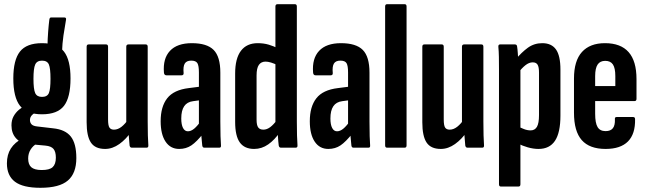

<svg xmlns="http://www.w3.org/2000/svg" viewBox="-20 -703 3080 914"><path d="M172.3 191Q89.4 191 51.1 162.1Q12.9 133.1 12.9 74.7Q12.9 33.2 31.7 3.9Q50.5 -25.4 87.4 -44.4L156.1 -19.9Q136.9 -9.3 125.5 9.3Q114.1 27.8 114.1 51.6Q114.1 80 128.9 93Q143.6 106 177 106.4Q215.6 106.8 230.7 92.6Q245.9 78.4 245.9 47.5Q245.9 19.6 234.8 6.1Q223.8 -7.3 195.9 -9.9L118.2 -17Q77.7 -20.8 56.2 -44.8Q34.6 -68.8 34.6 -106.3Q34.6 -131.1 44.6 -149.3Q54.7 -167.5 70.2 -180.5Q85.8 -193.4 102.5 -201.6L159.2 -170.9Q142 -165.1 132.3 -155.1Q122.6 -145.1 122.6 -131.8Q122.6 -119.3 130.3 -111.1Q137.9 -103 157.5 -101L232.7 -92.2Q290.7 -86.4 317.1 -53Q343.4 -19.7 343.4 49.6Q343.4 121.9 303 156.4Q262.7 191 172.3 191ZM179.9 -158.9Q107.2 -158.9 75.3 -199.2Q43.4 -239.6 43.4 -329.7Q43.4 -417.5 75 -457.5Q106.6 -497.5 179.9 -497.5Q253.5 -497.5 284.6 -457.5Q315.7 -417.5 315.7 -329.7Q315.7 -239.6 284.6 -199.2Q253.5 -158.9 179.9 -158.9ZM179.9 -241.7Q204.8 -241.7 212.6 -259.8Q220.4 -278 220.4 -327.8Q220.4 -378 212.6 -396.1Q204.8 -414.3 179.9 -414.3Q155.9 -414.3 147.6 -395.9Q139.3 -377.6 139.3 -327.8Q139.3 -278 147.6 -259.8Q155.9 -241.7 179.9 -241.7ZM275 -450.5 205.9 -479.6Q206.7 -520.1 209.3 -553Q211.8 -585.9 214.8 -609.1Q216.2 -619.9 223 -619.9H286.2Q296.5 -619.9 294.2 -608.6Q287.6 -571 282.1 -534.1Q276.6 -497.2 275 -450.5Z M480.5 6Q432.9 6 412.7 -24.5Q392.4 -54.9 392.4 -120.7V-480.5Q392.4 -491.5 401.8 -491.5H485.1Q494.4 -491.5 494.4 -480.5V-134.5Q494.4 -105.5 501 -95.7Q507.5 -85.8 522.6 -85.8Q541.2 -85.8 558.7 -99.6Q576.2 -113.4 591.5 -136.5L605.7 -77.7Q580.9 -40.8 548.2 -17.4Q515.4 6 480.5 6ZM607.2 0Q598.9 0 596.9 -10.2Q594.9 -28.4 593.2 -55.2Q591.5 -81.9 591.1 -97.9L581.1 -116.7V-480.5Q581.1 -491.5 591.4 -491.5H673.7Q683.1 -491.5 683.1 -480.5V-124.7Q683.1 -87 683.9 -58.9Q684.7 -30.8 686.1 -12.6Q687.4 0 678.1 0Z M952.5 0Q944.2 0 942.8 -10.2Q940.8 -26.6 938.8 -52.6Q936.8 -78.5 936.4 -97.9L926.9 -109.5V-358Q926.9 -390.4 919.6 -402.4Q912.2 -414.4 890.2 -414.4Q868.1 -414.4 859.6 -400.5Q851.1 -386.5 854.1 -355.4Q854.9 -344.5 844.2 -344.5H772.2Q761.4 -344.5 760.4 -357.7Q755 -424.4 789.1 -460.9Q823.3 -497.5 893.2 -497.5Q965.1 -497.5 997 -465.3Q1028.9 -433.2 1028.9 -357.3V-124.7Q1028.9 -81.9 1029.8 -54.9Q1030.6 -27.9 1031.9 -11.9Q1033.3 0 1024.6 0ZM833.1 6Q791.3 6 768.1 -28.8Q744.8 -63.6 744.8 -125.7Q744.8 -195.3 776 -235.2Q807.2 -275.2 879.1 -283.7L935.3 -290.9L934.9 -226.2L899.3 -221.4Q870.5 -217.8 856.7 -197.2Q842.9 -176.7 842.9 -138.9Q842.9 -109.8 851.2 -93.9Q859.4 -78 874.5 -78Q889.1 -78 904.3 -90.4Q919.5 -102.7 941.2 -133.5L948.5 -68.8Q916.2 -27.9 891.1 -11Q865.9 6 833.1 6Z M1189.9 6Q1143.8 6 1121.6 -24.9Q1099.4 -55.8 1099.4 -122.8V-352.7Q1099.4 -424.8 1126.9 -461.1Q1154.4 -497.5 1207 -497.5Q1235.2 -497.5 1259.5 -490.3Q1283.9 -483.2 1303.2 -472.1V-391.8Q1267 -409.7 1244.2 -409.7Q1223.2 -409.7 1212.3 -394.1Q1201.4 -378.4 1201.4 -344.1V-133.3Q1201.4 -107 1209.2 -96.4Q1216.9 -85.8 1233.9 -85.8Q1250.2 -85.8 1266.2 -97.6Q1282.1 -109.3 1300.1 -133.8L1312.1 -73.6Q1287.6 -37.2 1256.8 -15.6Q1226 6 1189.9 6ZM1317.2 0Q1308.9 0 1306.9 -10.2Q1304.5 -28.4 1303 -55.2Q1301.5 -81.9 1301.1 -97.9L1291.1 -112.8V-672.1Q1291.1 -683 1301 -683H1384.1Q1393.1 -683 1393.1 -672.1V-124.7Q1393.1 -87 1393.9 -58.9Q1394.7 -30.8 1396.1 -12.6Q1397.4 0 1388.1 0Z M1662.5 0Q1654.2 0 1652.8 -10.2Q1650.8 -26.6 1648.8 -52.6Q1646.8 -78.5 1646.4 -97.9L1636.9 -109.5V-358Q1636.9 -390.4 1629.6 -402.4Q1622.2 -414.4 1600.2 -414.4Q1578.1 -414.4 1569.6 -400.5Q1561.1 -386.5 1564.1 -355.4Q1564.9 -344.5 1554.2 -344.5H1482.2Q1471.4 -344.5 1470.4 -357.7Q1465 -424.4 1499.1 -460.9Q1533.3 -497.5 1603.2 -497.5Q1675.1 -497.5 1707 -465.3Q1738.9 -433.2 1738.9 -357.3V-124.7Q1738.9 -81.9 1739.8 -54.9Q1740.6 -27.9 1741.9 -11.9Q1743.3 0 1734.6 0ZM1543.1 6Q1501.3 6 1478.1 -28.8Q1454.8 -63.6 1454.8 -125.7Q1454.8 -195.3 1486 -235.2Q1517.2 -275.2 1589.1 -283.7L1645.3 -290.9L1644.9 -226.2L1609.3 -221.4Q1580.5 -217.8 1566.7 -197.2Q1552.9 -176.7 1552.9 -138.9Q1552.9 -109.8 1561.2 -93.9Q1569.4 -78 1584.5 -78Q1599.1 -78 1614.3 -90.4Q1629.5 -102.7 1651.2 -133.5L1658.5 -68.8Q1626.2 -27.9 1601.1 -11Q1575.9 6 1543.1 6Z M1822.4 0Q1813.4 0 1813.4 -10.9V-672.1Q1813.4 -683 1822.4 -683H1906.5Q1915.4 -683 1915.4 -672.1V-10.9Q1915.4 0 1906.5 0Z M2078.5 6Q2030.9 6 2010.7 -24.5Q1990.4 -54.9 1990.4 -120.7V-480.5Q1990.4 -491.5 1999.8 -491.5H2083.1Q2092.4 -491.5 2092.4 -480.5V-134.5Q2092.4 -105.5 2099 -95.7Q2105.5 -85.8 2120.6 -85.8Q2139.2 -85.8 2156.7 -99.6Q2174.2 -113.4 2189.5 -136.5L2203.7 -77.7Q2178.9 -40.8 2146.2 -17.4Q2113.4 6 2078.5 6ZM2205.2 0Q2196.9 0 2194.9 -10.2Q2192.9 -28.4 2191.2 -55.2Q2189.5 -81.9 2189.1 -97.9L2179.1 -116.7V-480.5Q2179.1 -491.5 2189.4 -491.5H2271.7Q2281.1 -491.5 2281.1 -480.5V-124.7Q2281.1 -87 2281.9 -58.9Q2282.7 -30.8 2284.1 -12.6Q2285.4 0 2276.1 0Z M2543.6 6Q2519 6 2492.4 -1.6Q2465.9 -9.2 2445.3 -20.2L2444.7 -101.9Q2458.6 -94.8 2474.2 -88.6Q2489.8 -82.3 2506 -82.3Q2526.1 -82.3 2536 -99.2Q2545.9 -116.1 2545.9 -155.4V-357.4Q2545.9 -383.9 2539.1 -395.1Q2532.3 -406.2 2515.8 -406.2Q2498.5 -406.2 2481 -392.3Q2463.5 -378.3 2447.5 -356.8L2434 -419.1Q2462.8 -453.9 2492.8 -475.7Q2522.9 -497.5 2561.5 -497.5Q2605.5 -497.5 2626.7 -467.6Q2647.9 -437.7 2647.9 -371.6V-152.7Q2647.9 -71.7 2622 -32.8Q2596.1 6 2543.6 6ZM2364.4 185Q2355.4 185 2355.4 174.1V-371.7Q2355.4 -406.1 2354.9 -432.7Q2354.4 -459.4 2352.4 -479.5Q2351.4 -491.5 2360.4 -491.5H2431.4Q2440.6 -491.5 2441.6 -481.7Q2443.6 -469.7 2445 -449.3Q2446.4 -428.8 2447.4 -409.4L2457.4 -379.6V174.1Q2457.4 185 2448.1 185Z M2862.9 6Q2786.5 6 2749.4 -36Q2712.4 -78 2712.4 -166.4V-329.1Q2712.4 -413.7 2750.4 -455.6Q2788.5 -497.5 2860 -497.5Q2934.9 -497.5 2972.4 -455Q3010 -412.6 3010 -326.4V-232.5Q3010 -221.8 3000.3 -221.8H2813.2V-161.2Q2813.2 -117.2 2824.8 -98Q2836.4 -78.8 2862.9 -78.8Q2886.6 -78.8 2897.5 -92.6Q2908.4 -106.4 2907.2 -135.1Q2905.9 -145.9 2915.1 -145.9H2993.9Q3003.2 -145.9 3003.2 -135.9Q3004.8 -65.5 2969.5 -29.8Q2934.1 6 2862.9 6ZM2813.2 -293.3H2909.2V-340.6Q2909.2 -378.8 2897.8 -396Q2886.4 -413.3 2861.2 -413.3Q2836.6 -413.3 2824.9 -395.7Q2813.2 -378.2 2813.2 -340.6Z"/></svg>

Font: Sofia Sans Extra Condensed
Style: Regular
Weight: 400
Designer: Botio Nikoltchev, Ani Petrova
Foundry: lettersoup
Version: Version 4.101